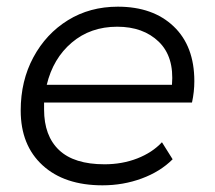

<svg xmlns="http://www.w3.org/2000/svg" viewBox="-20 -550 644 575"><path d="M287 5Q173 5 107.5 -55Q42 -115 42 -219Q42 -308 80 -378.5Q118 -449 183.5 -489.5Q249 -530 333 -530Q438 -530 500 -471Q562 -412 562 -307Q562 -275 555 -243H112Q112 -233 112 -222Q112 -143 157 -100.5Q202 -58 293 -58Q346 -58 391 -75.5Q436 -93 465 -124L497 -73Q460 -36 404.5 -15.5Q349 5 287 5ZM120 -296H495Q502 -380 455.5 -425Q409 -470 331 -470Q251 -470 195 -422.5Q139 -375 120 -296Z"/></svg>

Font: Montserrat
Style: Italic
Weight: 400
Italic angle: -11.3°
Designer: Julieta Ulanovsky
Foundry: Julieta Ulanovsky
Version: Version 9.000; ttfautohint (v1.8.4.7-5d5b)